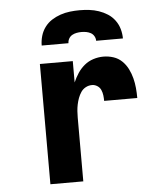

<svg xmlns="http://www.w3.org/2000/svg" viewBox="-53 -796 706 843"><g transform="rotate(-5 300.0 -375.0)"><path d="M135 0V-530H280V-436Q289 -457 301.5 -476Q314 -495 331.5 -509.5Q349 -524 371 -531Q393 -538 415 -538Q438 -538 459.5 -531Q481 -524 497 -508.5Q513 -493 523 -473Q533 -453 538.5 -431.5Q544 -410 546 -388Q548 -366 548 -344H402Q402 -356 400.5 -368.5Q399 -381 394 -392.5Q389 -404 378 -411Q367 -418 355 -418Q340 -418 327 -411Q314 -404 306 -392Q298 -380 293 -366.5Q288 -353 285 -338.5Q282 -324 281 -309.5Q280 -295 280 -281V0ZM150 -610Q150 -631 156 -652Q162 -673 175 -690.5Q188 -708 206 -719.5Q224 -731 244.5 -738Q265 -745 286.5 -747.5Q308 -750 329 -750Q350 -750 371.5 -747.5Q393 -745 413.5 -738Q434 -731 452 -719.5Q470 -708 483 -690.5Q496 -673 502 -652Q508 -631 508 -610H390Q390 -621 384.5 -630.5Q379 -640 370 -645Q361 -650 350.5 -652Q340 -654 329 -654Q318 -654 307.5 -652Q297 -650 288 -645Q279 -640 273.5 -630.5Q268 -621 268 -610Z"/></g></svg>

Font: Iosevka Curly Heavy Extended
Style: Regular
Weight: 900
Width: 7
Monospace: yes
Designer: Belleve Invis
Foundry: Belleve Invis
Version: Version 11.1.0; ttfautohint (v1.8.3)